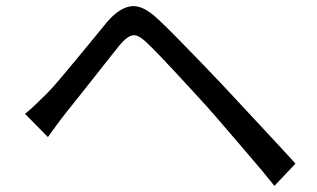

<svg xmlns="http://www.w3.org/2000/svg" viewBox="-20 -655 1040 629"><path d="M62 -282Q82 -298 97.5 -313.5Q113 -329 133 -348Q151 -366 174.5 -394Q198 -422 225.5 -455Q253 -488 280 -521Q307 -554 330 -582Q370 -629 409 -634.5Q448 -640 499 -591Q529 -563 565.5 -525.5Q602 -488 638.5 -450.5Q675 -413 704 -382Q738 -346 780 -300.5Q822 -255 866 -208Q910 -161 948 -119L879 -46Q844 -90 804 -136.5Q764 -183 726 -227.5Q688 -272 656 -308Q634 -332 607 -361.5Q580 -391 553 -420Q526 -449 502.5 -473.5Q479 -498 463 -513Q434 -542 415.5 -539.5Q397 -537 371 -506Q353 -484 330 -454.5Q307 -425 282 -393.5Q257 -362 234 -333Q211 -304 194 -283Q179 -264 163.5 -242.5Q148 -221 137 -206Z"/></svg>

Font: Noto Sans SC Thin
Style: Regular
Weight: 400
Version: Version 2.004-H2;hotconv 1.0.118;makeotfexe 2.5.65603